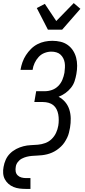

<svg xmlns="http://www.w3.org/2000/svg" viewBox="-27 -1007 547 1242"><path d="M140 215Q119 215 99 212.5Q79 210 60.5 202.5Q42 195 27.5 182Q13 169 4 152Q-5 135 -6.5 114Q-8 93 -4 73Q0 49 10 26.5Q20 4 38 -14Q56 -32 78.5 -43.5Q101 -55 124.5 -61Q148 -67 171.5 -68Q195 -69 218.5 -71Q242 -73 265.5 -81.5Q289 -90 307 -107.5Q325 -125 335.5 -147.5Q346 -170 350 -194Q353 -212 353 -230.5Q353 -249 350 -266.5Q347 -284 339 -300Q331 -316 318 -326.5Q305 -337 287.5 -342Q270 -347 251 -347H195L207 -417H263Q286 -417 309 -425Q332 -433 349.5 -450.5Q367 -468 376.5 -491Q386 -514 390 -537Q392 -553 393 -569.5Q394 -586 391.5 -601.5Q389 -617 382 -630.5Q375 -644 364 -654Q353 -664 337.5 -668.5Q322 -673 305 -673Q283 -673 261 -664.5Q239 -656 223 -638.5Q207 -621 197 -599.5Q187 -578 184 -556V-555H106V-557Q110 -581 118.5 -605Q127 -629 141 -650.5Q155 -672 173.5 -690.5Q192 -709 215 -721Q238 -733 262.5 -738Q287 -743 311 -743Q339 -743 364.5 -737Q390 -731 410.5 -716.5Q431 -702 445 -680.5Q459 -659 465.5 -634Q472 -609 472 -582Q472 -555 467 -528Q463 -505 455.5 -482Q448 -459 432 -439Q416 -419 395.5 -404.5Q375 -390 352 -381Q377 -368 395 -346.5Q413 -325 421.5 -298Q430 -271 430.5 -241Q431 -211 426 -181Q423 -165 419 -148.5Q415 -132 407.5 -116.5Q400 -101 390.5 -86.5Q381 -72 368 -59.5Q355 -47 340.5 -37Q326 -27 310 -20Q294 -13 278 -9Q262 -5 245 -3Q228 -1 212 -0.5Q196 0 179 1.5Q162 3 146 7Q130 11 114.5 19Q99 27 88 41.5Q77 56 75 72Q72 88 74.5 102.5Q77 117 87 127Q97 137 111.5 141Q126 145 141 145H170V215ZM283 -815 211 -955 263 -982 337 -871 450 -987 493 -950 375 -815Z"/></svg>

Font: Iosevka
Style: Italic
Weight: 400
Italic angle: -9°
Monospace: yes
Designer: Belleve Invis
Foundry: Belleve Invis
Version: Version 32.5.0; ttfautohint (v1.8.4)